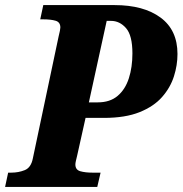

<svg xmlns="http://www.w3.org/2000/svg" viewBox="-43 -734 717 754"><path d="M-23 0 -11 -56H1Q30 -56 54.5 -66Q79 -76 86 -112L187 -590Q194 -618 194 -626Q194 -647 175.5 -652.5Q157 -658 127 -658H115L127 -714H407Q521 -714 587.5 -665Q654 -616 654 -522Q654 -478 640 -434Q626 -390 593.5 -353Q561 -316 505 -293.5Q449 -271 365 -271H293L260 -123Q257 -111 255 -102Q253 -93 253 -88Q253 -67 272.5 -61.5Q292 -56 321 -56H352L339 0ZM341 -332Q389 -332 419 -357.5Q449 -383 463 -426.5Q477 -470 477 -524Q477 -595 452 -623.5Q427 -652 393 -652H376L306 -332Z"/></svg>

Font: Noto Serif SemiCondensed ExtraBold
Style: Italic
Weight: 800
Width: 4
Italic angle: -12°
Designer: Monotype Design Team
Foundry: Monotype Imaging Inc.
Version: Version 2.014; ttfautohint (v1.8.4.7-5d5b)